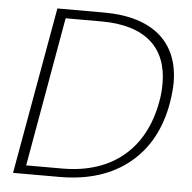

<svg xmlns="http://www.w3.org/2000/svg" viewBox="-51 -753 806 804"><g transform="rotate(5 352.0 -351.0)"><path d="M33 0H229C348 0 446 -31 521 -92C596 -153 643 -239 662 -350C667 -382 670 -410 670 -434C670 -605 559 -702 354 -702H158ZM85 -36 196 -664H347C531 -664 624 -578 624 -427C624 -401 622 -375 617 -350C582 -153 449 -36 237 -36Z"/></g></svg>

Font: Momo Neue ExtLt
Style: Italic
Weight: 200
Italic angle: -10°
Designer: Ninad Kale (Devanagari), Jonny Pinhorn (Latin)
Foundry: Indian Type Foundry
Version: 4.004